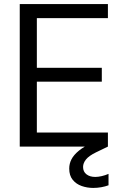

<svg xmlns="http://www.w3.org/2000/svg" viewBox="-20 -720 609 943"><path d="M77 0V-700H510V-631H161V-387H480V-319H161V-69H510V0ZM438 203Q408 203 381 193.5Q354 184 337 163Q320 142 320 108Q320 84 331 62.5Q342 41 367.5 20Q393 -1 436 -20L489 -43L510 0L452 28Q417 45 402.5 63Q388 81 388 100Q388 123 404.5 136Q421 149 448 149Q462 149 479.5 145Q497 141 513 134V190Q497 196 477.5 199.5Q458 203 438 203Z"/></svg>

Font: DM Sans 9pt
Style: Regular
Weight: 400
Designer: Colophon Foundry, Jonny Pinhorn
Foundry: Colophon Foundry
Version: Version 4.004;gftools[0.9.30]